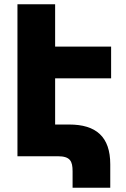

<svg xmlns="http://www.w3.org/2000/svg" viewBox="-20 -734 592 902"><path d="M251 0C310 0 321 23 321 71V148H498V38C498 -92 431 -149 305 -149H239V-366H502V-515H239V-714H62V0Z"/></svg>

Font: Noto Sans Armenian Condensed Black
Style: Regular
Weight: 900
Width: 3
Designer: Monotype Design Team
Foundry: Monotype Imaging Inc.
Version: Version 2.008